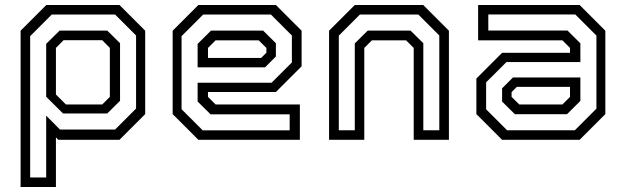

<svg xmlns="http://www.w3.org/2000/svg" viewBox="-20 -560 2500 769"><path d="M62.5 189V-437L165.5 -540H458.5L561.5 -437V-103L458.5 0H213.5L204 -10V189ZM100.8 150.8H165V-96.8L220.2 -41.2H441L525 -125.2V-417.8L441 -501.8H187.2L100.8 -415.2ZM244 -141.5H389.5L420 -172V-368L389.5 -399H234.5L204 -368V-181.5ZM232.5 -105.5 165 -172.5V-384.5L218.8 -437.5H409.5L460.8 -387V-156.2L409.5 -105.5Z M1085 -540 1188 -437V-294.5L1085 -191.5H813V-172L843.5 -141.5H1181V0H774.5L671.5 -103V-437L774.5 -540ZM1033.8 -437.5 1085 -386.8V-333.8L1041.5 -290.2H771.5V-384.2L825.2 -437.5ZM1065 -501.8H793.8L707.2 -415.2V-122.5L791.8 -38H1140.2V-102.2H823.2L771.5 -153.5V-228.5H1067.5L1149 -309.8V-417.8ZM1016 -398.5H843.5L813 -368V-328H1026L1047 -349V-368Z M1298 0V-437L1401 -540H1675L1778 -437V0H1637V-368L1606.5 -398.5H1469.5L1439 -368V0ZM1337 -38.2H1401V-386.2L1452.8 -437.5H1624.2L1675.5 -386.8V-38.2H1739.5V-417.8L1655.5 -501.8H1421.5L1337 -417.2Z M1991 0 1888 -103V-245.5L1991 -348.5H2263V-368L2232.5 -398.5H1895V-540H2301.5L2404.5 -437V-103L2301.5 0ZM2042.2 -102.5 1991 -153.2V-206.2L2034.5 -249.8H2304.5V-155.8L2250.8 -102.5ZM2011 -38.2H2282.2L2368.8 -124.8V-417.5L2284.2 -502H1935.8V-437.8H2252.8L2304.5 -386.5V-311.5H2008.5L1927 -230.2V-122.2ZM2060 -141.5H2232.5L2263 -172V-212H2050L2029 -191V-172Z"/></svg>

Font: Tourney Thin
Style: Regular
Weight: 100
Designer: Tyler Finck
Foundry: Etcetera Type Co
Version: Version 1.015